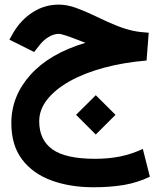

<svg xmlns="http://www.w3.org/2000/svg" viewBox="-20 -476 698 827"><path d="M347.7 -291.5Q340.3 -294.4 333.7 -297.1Q327.1 -299.8 316.4 -303.7Q283.7 -316.4 262.9 -323.2Q242.2 -330.1 232.9 -330.1Q211.4 -330.1 189 -316.4Q166.5 -302.7 150.4 -281.7L127 -252L20.5 -305.2L38.1 -336.4Q70.3 -390.6 121.1 -423.3Q171.9 -456.1 233.4 -456.1Q268.6 -456.1 307.4 -442.1Q346.2 -428.2 389.6 -407.2Q445.8 -379.9 483.6 -365Q521.5 -350.1 552.7 -343.5Q584 -336.9 620.6 -335L611.3 -215.3Q512.7 -207 428.2 -184.3Q343.8 -161.6 281.2 -126.7Q218.8 -91.8 183.8 -47.9Q148.9 -3.9 148.9 46.4Q148.9 126.5 205.6 167.2Q262.2 208 389.6 208Q447.3 208 496.3 198.2Q545.4 188.5 595.2 165.5L625.5 285.2Q571.3 311 513.2 320.8Q455.1 330.6 382.8 330.6Q281.7 330.6 201.7 301.3Q121.6 272 75.2 210.9Q28.8 149.9 28.8 54.2Q28.8 -62 111.3 -153.8Q193.8 -245.6 347.7 -291.5ZM307.6 18.6 392.6 -65.9 477.5 18.6 392.6 103.5Z"/></svg>

Font: Vazir WOL
Style: Bold-WOL
Weight: 700
Designer: Saber Rastikerdar
Foundry: Saber Rastikerdar
Version: Version 30.00;August 23, 2021;FontCreator 13.0.0.2683 64-bit